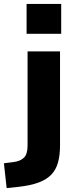

<svg xmlns="http://www.w3.org/2000/svg" viewBox="-73 -769 392 982"><path d="M63 -596V-749H240V-596ZM-39 193 -53 66 -5 60Q30 56 49 38Q68 20 68 -24V-506H234V-25Q234 24 224 61Q214 98 190 123.5Q166 149 124.5 164.5Q83 180 19 187Z"/></svg>

Font: Nunito Sans 6pt ExtraBold
Style: Regular
Weight: 800
Version: Version 3.101;gftools[0.9.27]